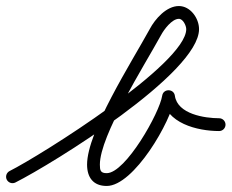

<svg xmlns="http://www.w3.org/2000/svg" viewBox="-28 -580 760 630"><path d="M22.5 18.8C22.5 18.8 22.5 18.8 22.5 18.8C144.7 -42.9 625.1 -339.1 625.1 -484.4C625.1 -520.1 596.7 -560.2 558.9 -560.2C518.2 -560.2 481 -518.1 463.4 -484.8C463.4 -484.8 463.5 -484.9 463.5 -485C463.5 -485 463.6 -485.1 463.6 -485.1C403 -374.6 257.7 -148.3 257.7 -39.9C257.7 1.7 277.6 30.2 322.1 30.2C411.3 30.2 534.4 -182.9 545.8 -259.9C547.5 -271.8 536.3 -277.8 525.1 -277.8C513.8 -277.9 502.5 -272 504.2 -260.1C516.1 -175.1 619.8 -150.1 691 -150C702.6 -150 712 -159.4 712 -171C712 -182.6 702.6 -192 691 -192C691 -192 691 -192 691 -192C643.9 -192.1 554.3 -205.4 545.8 -265.9C544.1 -277.8 534.6 -283.8 525.1 -283.8C515.5 -283.9 506 -277.9 504.2 -266.1C496 -210.5 384.3 -11.8 322.1 -11.8C301.6 -11.8 299.7 -21.2 299.7 -39.9C299.7 -135.3 444.3 -362.6 500.4 -464.9C500.4 -464.9 500.5 -465 500.5 -465C500.5 -465.1 500.6 -465.2 500.6 -465.2C510 -483 536.2 -518.2 558.9 -518.2C572.9 -518.2 583.1 -495.5 583.1 -484.4C583.1 -369.9 105.9 -70.3 3.5 -18.8C-6.8 -13.5 -11 -0.9 -5.8 9.5C-0.5 19.8 12.1 24 22.5 18.8Z"/></svg>

Font: FRB American Cursive Guidelines Medium
Style: Italic
Weight: 500
Italic angle: -25°
Version: Version 2.0;Modular Font Editor K font №1